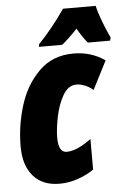

<svg xmlns="http://www.w3.org/2000/svg" viewBox="-55 -806 569 856"><g transform="rotate(-5 230.0 -378.0)"><path d="M18 -170Q18 -262 45.5 -352Q73 -442 134 -502.5Q195 -563 288 -563Q368 -563 429 -520L364 -393Q349 -407 328.5 -415.5Q308 -424 290 -424Q253 -424 229.5 -383.5Q206 -343 195 -289Q184 -235 184 -195Q184 -129 221 -129Q267 -129 331 -177V-40Q302 -19 260.5 -4.5Q219 10 177 10Q101 10 59.5 -38Q18 -86 18 -170ZM140 -618Q197 -676 260 -766H406Q412 -738 428 -695.5Q444 -653 460 -620L457 -606H357Q336 -630 312 -672Q267 -625 242 -606H138Z"/></g></svg>

Font: Noto Sans UI CondBlack
Style: Italic
Weight: 900
Width: 3
Italic angle: -12°
Designer: Monotype Design Team
Foundry: Monotype Imaging Inc.
Version: Version 1.001